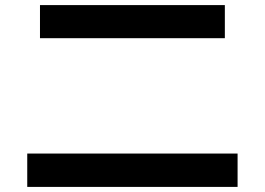

<svg xmlns="http://www.w3.org/2000/svg" viewBox="-20 -737 1040 754"><path d="M87 -134H913V-3H87ZM137 -717H863V-587H137Z"/></svg>

Font: Enso
Style: Bold
Weight: 700
Designer: Coji Morishita
Foundry: UNDERFOREST DESIGN
Version: Version 1.000